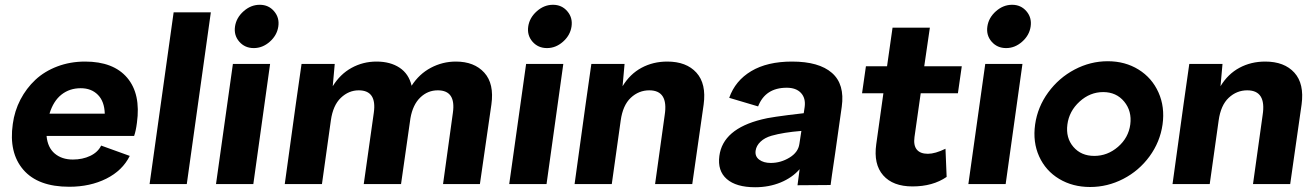

<svg xmlns="http://www.w3.org/2000/svg" viewBox="-20 -766 5478 799"><path d="M268.1 11.2Q138.2 11.2 77.1 -59.6Q16.1 -130.4 33.2 -250Q40.5 -304.2 64.9 -351.3Q89.4 -398.4 127.2 -433.8Q165 -469.2 218.5 -489.5Q272 -509.8 334 -509.8Q452.1 -509.8 509.3 -442.4Q566.4 -375 549.8 -254.9Q545.4 -220.7 538.1 -200.2H173.8Q178.2 -151.9 207.8 -127Q237.3 -102.1 283.2 -102.1Q323.7 -102.1 355.7 -117.4Q387.7 -132.8 400.9 -160.2L520 -117.2Q489.7 -56.2 422.4 -22.5Q355 11.2 268.1 11.2ZM186 -293H416Q414.6 -343.8 387.5 -371.3Q360.4 -398.9 315.9 -398.9Q269.5 -398.9 235.8 -372.3Q202.1 -345.7 186 -293Z M702.6 -714.8H857.4L757.3 0H602.5Z M1036.1 -565.9Q999 -565.9 975.8 -592.5Q952.6 -619.1 958 -655.8Q963.4 -692.4 993.7 -719.2Q1023.9 -746.1 1061 -746.1Q1097.7 -746.1 1120.6 -719.2Q1143.6 -692.4 1138.2 -655.8Q1132.8 -619.1 1102.8 -592.5Q1072.8 -565.9 1036.1 -565.9ZM878.9 0 949.2 -500H1104L1034.2 0Z M1877 -509.8Q1953.6 -509.8 1995.4 -463.6Q2037.1 -417.5 2024.9 -331.1L1977.1 0H1823.7L1864.7 -296.9Q1877.9 -390.1 1801.8 -390.1Q1759.8 -390.1 1728.8 -360.1Q1697.8 -330.1 1688 -273.9L1648.9 0H1493.7L1535.6 -296.9Q1548.8 -390.1 1472.7 -390.1Q1431.2 -390.1 1398.4 -358.9Q1365.7 -327.6 1356.9 -265.1L1319.8 0H1165L1210.9 -332L1234.9 -500H1373L1364.7 -407.2Q1395.5 -457.5 1443.1 -483.6Q1490.7 -509.8 1546.9 -509.8Q1604 -509.8 1642.6 -484.4Q1681.2 -459 1692.9 -409.2Q1724.1 -458 1772.9 -483.9Q1821.8 -509.8 1877 -509.8Z M2256.3 -565.9Q2219.2 -565.9 2196 -592.5Q2172.9 -619.1 2178.2 -655.8Q2183.6 -692.4 2213.9 -719.2Q2244.1 -746.1 2281.2 -746.1Q2317.9 -746.1 2340.8 -719.2Q2363.8 -692.4 2358.4 -655.8Q2353 -619.1 2323 -592.5Q2293 -565.9 2256.3 -565.9ZM2099.1 0 2169.4 -500H2324.2L2254.4 0Z M2756.8 -509.8Q2836.4 -509.8 2878.2 -463.6Q2919.9 -417.5 2908.2 -331.1L2860.8 0H2706.1L2746.1 -287.1Q2762.2 -390.1 2682.1 -390.1Q2638.2 -390.1 2605 -359.1Q2571.8 -328.1 2563 -264.2L2525.9 0H2371.1L2417 -332L2440.9 -500H2579.1L2570.8 -407.2Q2601.6 -458 2649.7 -483.9Q2697.8 -509.8 2756.8 -509.8Z M3275.9 -509.8Q3388.2 -509.8 3442.1 -462.6Q3496.1 -415.5 3482.9 -321.8L3455.6 -128.9Q3438.5 -14.6 3436.5 3.9L3298.8 4.9L3307.6 -62Q3277.3 -26.9 3228.8 -6.8Q3180.2 13.2 3122.6 13.2Q3043.5 13.2 3004.4 -21Q2965.3 -55.2 2973.6 -117.2Q2988.3 -229 3149.9 -269Q3183.6 -278.8 3324.7 -294.9L3328.6 -320.8Q3333.5 -357.4 3313.2 -379.2Q3293 -400.9 3253.9 -400.9Q3165 -400.9 3134.8 -323.2L3014.6 -358.9Q3039.6 -430.2 3106.2 -470Q3172.9 -509.8 3275.9 -509.8ZM3124.5 -139.2Q3121.1 -115.2 3139.4 -101.6Q3157.7 -87.9 3187.5 -87.9Q3229 -87.9 3265.4 -110.1Q3301.8 -132.3 3306.6 -167L3314.9 -221.2Q3240.7 -215.3 3190.9 -201.2Q3162.1 -192.9 3144.8 -176.3Q3127.4 -159.7 3124.5 -139.2Z M3785.6 -195.8Q3780.8 -161.1 3795.2 -143.6Q3809.6 -126 3841.3 -126Q3871.6 -126 3914.6 -147L3919.4 -29.8Q3861.8 9.8 3777.3 9.8Q3695.8 9.8 3655.3 -36.4Q3614.7 -82.5 3626.5 -166L3656.2 -377.9H3567.4L3583.5 -490.2H3671.4L3694.3 -650.9H3849.6L3826.2 -490.2H3982.4L3966.3 -377.9H3811.5Z M4167 -565.9Q4129.9 -565.9 4106.7 -592.5Q4083.5 -619.1 4088.9 -655.8Q4094.2 -692.4 4124.5 -719.2Q4154.8 -746.1 4191.9 -746.1Q4228.5 -746.1 4251.5 -719.2Q4274.4 -692.4 4269 -655.8Q4263.7 -619.1 4233.6 -592.5Q4203.6 -565.9 4167 -565.9ZM4009.8 0 4080.1 -500H4234.9L4165 0Z M4287.6 -248Q4297.9 -320.8 4342 -381.3Q4386.2 -441.9 4451.9 -476.6Q4517.6 -511.2 4589.8 -511.2Q4662.1 -511.2 4718 -476.6Q4773.9 -441.9 4801 -381.3Q4828.1 -320.8 4817.9 -248Q4807.6 -175.3 4763.7 -115.2Q4719.7 -55.2 4654.3 -21.5Q4588.9 12.2 4516.6 12.2Q4443.8 12.2 4387.7 -21.5Q4331.5 -55.2 4304.4 -115Q4277.3 -174.8 4287.6 -248ZM4533.7 -117.2Q4588.9 -117.2 4632.6 -155Q4676.3 -192.9 4683.6 -248Q4690.9 -303.7 4658.2 -343.3Q4625.5 -382.8 4570.8 -382.8Q4516.1 -382.8 4472.7 -343.3Q4429.2 -303.7 4421.9 -248Q4414.6 -192.4 4446.8 -154.8Q4479 -117.2 4533.7 -117.2Z M5245.1 -509.8Q5324.7 -509.8 5366.5 -463.6Q5408.2 -417.5 5396.5 -331.1L5349.1 0H5194.3L5234.4 -287.1Q5250.5 -390.1 5170.4 -390.1Q5126.5 -390.1 5093.3 -359.1Q5060.1 -328.1 5051.3 -264.2L5014.2 0H4859.4L4905.3 -332L4929.2 -500H5067.4L5059.1 -407.2Q5089.8 -458 5137.9 -483.9Q5186 -509.8 5245.1 -509.8Z"/></svg>

Font: Human Sans Bold
Style: Italic
Weight: 700
Italic angle: -8°
Designer: Tim Radville
Foundry: Continuum
Version: Version 1.000;FEAKit 1.0